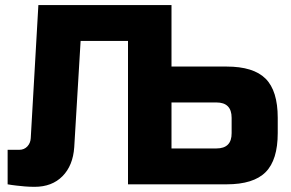

<svg xmlns="http://www.w3.org/2000/svg" viewBox="-20 -720 1135 750"><path d="M9.8 0V-134.8H55.2Q74.2 -134.8 86.7 -147.9Q99.1 -161.1 100.1 -180.2L129.9 -700.2H649.9V-460H865.2Q970.2 -460 1017.6 -412.6Q1064.9 -365.2 1064.9 -259.8V-200.2Q1064.9 -95.2 1017.6 -47.6Q970.2 0 865.2 0H480V-560.1H294.9L270 -145Q265.1 -73.2 224.1 -31.7Q183.1 9.8 115.2 9.8Q96.2 9.8 77.6 8.3Q59.1 6.8 43.9 4.9Q25.9 2.9 9.8 0ZM649.9 -140.1H825.2Q885.3 -140.1 884.8 -200.2V-259.8Q884.8 -319.8 825.2 -319.8H649.9Z"/></svg>

Font: Russo One
Style: Regular
Weight: 400
Designer: Jovanny lemonad
Foundry: Jovanny Lemonad
Version: Version 1.000